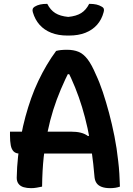

<svg xmlns="http://www.w3.org/2000/svg" viewBox="-20 -969 690 999"><path d="M32 -284H349Q379 -284 400.5 -278.5Q422 -273 438 -261L474 -272V-170H82Q62 -170 51 -181Q40 -192 36 -213Q32 -234 32 -264ZM199 2Q185 5 170.5 7.5Q156 10 142 10Q120 10 103 5Q86 0 76.5 -12.5Q67 -25 67 -44Q68 -100 74 -154.5Q80 -209 89.5 -261Q99 -313 112.5 -362.5Q126 -412 142.5 -458.5Q159 -505 179.5 -548Q200 -591 223 -630Q246 -669 272 -704Q283 -707 296.5 -708.5Q310 -710 329 -710Q363 -710 388.5 -699.5Q414 -689 435.5 -661Q457 -633 479 -581Q498 -541 515 -490Q532 -439 547.5 -381Q563 -323 575.5 -260Q588 -197 595 -131Q599 -99 601 -65Q603 -31 604 2Q593 6 580 8Q567 10 553 10Q527 10 509.5 3.5Q492 -3 483 -15.5Q474 -28 472 -46Q466 -118 457 -181.5Q448 -245 435.5 -302Q423 -359 407 -411.5Q391 -464 371 -513.5Q351 -563 326 -612L369 -583H303L347 -612Q319 -557 296.5 -504Q274 -451 257 -397Q240 -343 227.5 -282.5Q215 -222 207.5 -152.5Q200 -83 199 2ZM444 -949Q466 -949 481.5 -945.5Q497 -942 510 -934Q519 -929 520.5 -921.5Q522 -914 519 -905Q509 -867 485 -840Q461 -813 424.5 -798.5Q388 -784 339 -784H331Q283 -784 246.5 -798.5Q210 -813 186 -840Q162 -867 151 -905Q148 -914 150 -921.5Q152 -929 160 -934Q173 -942 188.5 -945.5Q204 -949 226 -949Q242 -917 267.5 -901Q293 -885 335 -881Q377 -885 402.5 -901Q428 -917 444 -949Z"/></svg>

Font: Recursive Casual SemiBold
Style: Regular
Weight: 600
Version: Version 1.047